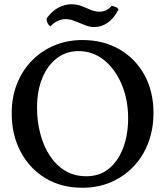

<svg xmlns="http://www.w3.org/2000/svg" viewBox="-20 -873 776 902"><path d="M367 9Q267 9 192.5 -36.5Q118 -82 76.5 -161Q35 -240 35 -340Q35 -418 60.5 -481Q86 -544 131 -589.5Q176 -635 236.5 -660Q297 -685 367 -685Q465 -685 540 -642Q615 -599 658 -522Q701 -445 701 -342Q701 -267 677 -203Q653 -139 608 -91.5Q563 -44 502 -17.5Q441 9 367 9ZM386 -45Q448 -45 491.5 -80.5Q535 -116 558.5 -178Q582 -240 582 -317Q582 -405 551.5 -477Q521 -549 468.5 -591Q416 -633 348 -633Q292 -633 248 -600Q204 -567 179 -507Q154 -447 154 -367Q154 -304 169 -246Q184 -188 213.5 -142.5Q243 -97 286 -71Q329 -45 386 -45ZM424 -746Q404 -746 387 -752Q370 -758 354 -765Q338 -772 322 -777.5Q306 -783 288 -783Q268 -783 250.5 -774.5Q233 -766 216 -749Q207 -756 203 -765.5Q199 -775 199 -787Q228 -825 258 -839Q288 -853 315 -853Q343 -853 365 -844Q387 -835 407 -826.5Q427 -818 448 -818Q464 -818 478.5 -825Q493 -832 505 -846Q513 -844 522.5 -840.5Q532 -837 537 -829Q515 -786 485.5 -766Q456 -746 424 -746Z"/></svg>

Font: Vollkorn Medium
Style: Regular
Weight: 500
Designer: Friedrich Althausen
Foundry: Friedrich Althausen
Version: Version 5.000